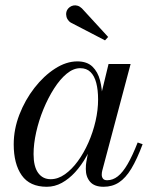

<svg xmlns="http://www.w3.org/2000/svg" viewBox="-20 -705 588 735"><path d="M159 10Q94 10 63.2 -33.8Q32.5 -77.5 32.5 -152.5Q32.5 -210 54.2 -266.2Q76 -322.5 111.8 -368.5Q147.5 -414.5 190.5 -442.2Q233.5 -470 276 -470Q313 -470 333.8 -450Q354.5 -430 363 -397.2Q371.5 -364.5 371.5 -325.5Q371.5 -291 364.2 -252.8Q357 -214.5 343.2 -177Q329.5 -139.5 310.5 -105.8Q291.5 -72 267.8 -46Q244 -20 216.8 -5Q189.5 10 159 10ZM174 -19Q202 -19 228.5 -37.8Q255 -56.5 278 -88Q301 -119.5 318.5 -159.2Q336 -199 345.8 -241.5Q355.5 -284 355.5 -324Q355.5 -360.5 348.5 -387.5Q341.5 -414.5 326.5 -429.2Q311.5 -444 287 -444Q261 -444 235.2 -422.8Q209.5 -401.5 186.8 -365.8Q164 -330 146.2 -286.8Q128.5 -243.5 118.5 -198.8Q108.5 -154 108.5 -115Q108.5 -67.5 126 -43.2Q143.5 -19 174 -19ZM376.5 10Q341.5 10 325 -9Q308.5 -28 308.5 -58Q308.5 -66.5 309 -73.2Q309.5 -80 310.5 -85L325 -165.5L350.5 -243L365 -334L395.5 -460H480L371.5 -52Q369.5 -44.5 369.5 -36Q369.5 -27.5 374.2 -21.2Q379 -15 390 -15Q412 -15 431 -30Q450 -45 468.5 -76.8Q487 -108.5 507 -159.5L526 -153Q504.5 -95.5 482.8 -59.5Q461 -23.5 435.5 -6.8Q410 10 376.5 10ZM382 -550.5 251 -618.5Q243 -623.5 238.2 -631.8Q233.5 -640 233.2 -649.8Q233 -659.5 237.5 -667.5Q241 -673.5 247.2 -678Q253.5 -682.5 261.2 -684Q269 -685.5 277.2 -683Q285.5 -680.5 293.5 -673L394 -563.5Z"/></svg>

Font: Bodoni Moda SC
Style: Italic
Weight: 400
Italic angle: -13°
Designer: Owen Earl
Foundry: indestructible type
Version: Version 2.005